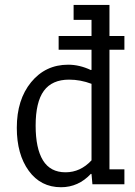

<svg xmlns="http://www.w3.org/2000/svg" viewBox="-20 -761 559 793"><path d="M284 -679V-740.7H432.1V-612.3H493.8V-555.6H432.1V-61.7H493.8V0H361.7L358 -42L355.6 -43.2Q303.7 12.3 232.1 12.3Q148.1 12.3 98.8 -55.6Q49.4 -123.5 49.4 -233.3Q49.4 -349.4 108.6 -421.6Q167.9 -493.8 261.7 -493.8Q308.6 -493.8 355.6 -471.6L358 -472.8V-555.6H222.2V-612.3H358V-679ZM358 -414.8Q312.3 -432.1 265.4 -432.1Q195.1 -432.1 161.1 -385.8Q127.2 -339.5 127.2 -242Q127.2 -148.1 157.4 -98.8Q187.7 -49.4 250.6 -49.4Q312.3 -49.4 358 -98.8Z"/></svg>

Font: Slabo 27px
Style: Regular
Weight: 400
Version: Version 1.02 Build 003a